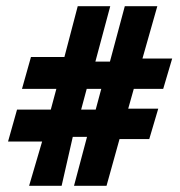

<svg xmlns="http://www.w3.org/2000/svg" viewBox="-20 -600 582 620"><path d="M6 -143H116L74 0H179L215 -158H261L219 0H324L366 -151H462L491 -249H394L412 -313H507L536 -411H440L488 -580H383L335 -401H288L336 -580H231L188 -416H80L51 -313H162L144 -246H35ZM242 -246 260 -313H307L289 -246Z"/></svg>

Font: Charger Sport
Style: BlkNrw
Weight: 900
Designer: Jasper
Foundry: Cannot Into Space Fonts
Version: Version 1.1